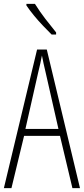

<svg xmlns="http://www.w3.org/2000/svg" viewBox="-20 -969 432 989"><path d="M353 0 289 -269H104L39 0H0L171 -714H221L392 0ZM215 -596Q209 -622 204.5 -641.5Q200 -661 196 -683Q192 -661 187.5 -641.5Q183 -622 177 -597L111 -305H281ZM160 -949Q185 -909 213.5 -872Q242 -835 269 -802V-791H246Q227 -810 202.5 -835.5Q178 -861 155 -889Q132 -917 116 -941V-949Z"/></svg>

Font: Noto Sans Arabic ExtCond ExtLt
Style: Regular
Weight: 200
Width: 2
Designer: Monotype Design Team, Nadine Chahine, Nizar Qandah and Khaled Hosny
Foundry: Monotype Imaging Inc.
Version: Version 2.012; ttfautohint (v1.8.4.7-5d5b)